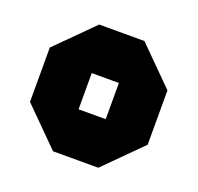

<svg xmlns="http://www.w3.org/2000/svg" viewBox="-86 -812 642 623"><g transform="rotate(20 234.5 -500.0)"><path d="M187.5 -562.5V-437.5H281.2V-562.5ZM31.2 -593.8 156.2 -718.8H312.5L437.5 -593.8V-406.2L312.5 -281.2H156.2L31.2 -406.2Z"/></g></svg>

Font: Signwood
Style: Regular
Weight: 400
Designer: GGBotNet
Foundry: GGBotNet
Version: 0.95